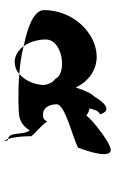

<svg xmlns="http://www.w3.org/2000/svg" viewBox="147 -691 502 836"><g transform="rotate(90 398.0 -273.0)"><path d="M24 -214C24 -169 98 -142 181 -125C163 -150 152 -185 152 -222C152 -296 301 -314 322 -264C336 -255 349 -234 350 -210C348 -168 329 -129 302 -106C390 -99 472 -103 485 -106C523 -111 545 -145 547 -152C571 -124 551 -63 585 -57C579 -75 573 -110 573 -158C567 -170 512 -214 510 -228C496 -205 488 -210 470 -210C456 -212 434 -228 434 -270C436 -306 589 -342 623 -362C667 -480 655 -518 617 -500C595 -494 507 -430 483 -398C473 -406 462 -410 452 -412C457 -426 459 -450 478 -458C464 -501 437 -494 399 -431C389 -422 381 -405 374 -387C368 -382 369 -380 369 -380C371 -382 371 -384 373 -385C368 -373 364 -361 361 -352C337 -403 289 -443 227 -443C126 -443 24 -342 24 -214ZM181 -125C199 -101 223 -86 250 -86C269 -86 288 -93 302 -106C261 -109 218 -115 181 -125ZM585 -57C591 -38 596 -36 591 -56C589 -56 587 -57 585 -57Z"/></g></svg>

Font: Ampere
Style: SCSuCnd
Weight: 400
Version: Version 1